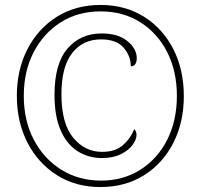

<svg xmlns="http://www.w3.org/2000/svg" viewBox="-20 -745 811 775"><path d="M385 10Q285 10 209 -38.5Q133 -87 90.5 -170Q48 -253 48 -358Q48 -463 90.5 -546Q133 -629 209 -677Q285 -725 386 -725Q486 -725 562 -677Q638 -629 680 -546Q722 -463 722 -357Q722 -252 680 -169Q638 -86 562 -38Q486 10 385 10ZM388 -16Q478 -16 547.5 -60.5Q617 -105 655.5 -182Q694 -259 694 -358Q694 -457 655.5 -533.5Q617 -610 547.5 -654.5Q478 -699 386 -699Q294 -699 224.5 -654.5Q155 -610 115.5 -533.5Q76 -457 76 -358Q76 -258 116.5 -181Q157 -104 227.5 -60Q298 -16 388 -16ZM391 -107Q337 -107 293.5 -134.5Q250 -162 225 -218.5Q200 -275 200 -362Q200 -488 252.5 -549Q305 -610 390 -610Q457 -610 494.5 -579Q532 -548 532 -510Q532 -497 527 -487.5Q522 -478 508 -477Q508 -519 479 -552.5Q450 -586 388 -586Q314 -586 271 -530.5Q228 -475 228 -365Q228 -246 275.5 -189Q323 -132 392 -132Q445 -132 476 -159Q507 -186 522 -224Q531 -215 531 -200Q531 -182 515 -160Q499 -138 467.5 -122.5Q436 -107 391 -107Z"/></svg>

Font: Noto Serif Bengali SemiCondensed Thin
Style: Regular
Weight: 100
Width: 4
Designer: Juan Bruce, Universal Thirst, Indian Type Foundry and the Monotype Design Team.
Foundry: Monotype Imaging Inc.
Version: Version 2.003; ttfautohint (v1.8.4.7-5d5b)